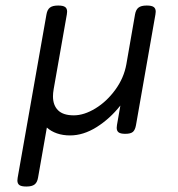

<svg xmlns="http://www.w3.org/2000/svg" viewBox="-20 -476 640 690"><path d="M539.6 -434.1Q539.6 -432.1 538.6 -424.3L468.8 -26.9Q465.8 -9.3 457.8 -2.2Q449.7 4.9 430.7 4.9H429.7Q413.6 4.9 406.5 -0.2Q399.4 -5.4 399.4 -16.6Q399.4 -19 400.4 -26.9L412.6 -96.7Q374.5 -48.8 326.9 -19Q279.3 10.7 231.9 10.7Q206.1 10.7 184.8 3.4Q163.6 -3.9 148.4 -17.6L116.7 162.6Q113.8 179.7 104.2 187Q94.7 194.3 75.2 194.3H74.2Q57.1 194.3 49.8 189.2Q42.5 184.1 42.5 172.4Q42.5 170.4 43.5 162.6L147 -424.3Q149.9 -441.4 159.4 -448.7Q168.9 -456.1 188.5 -456.1H189.5Q206.5 -456.1 213.9 -450.9Q221.2 -445.8 221.2 -434.1Q221.2 -432.1 220.2 -424.3L172.9 -155.8Q170.4 -141.1 170.4 -129.9Q170.4 -97.7 188.7 -79.6Q207 -61.5 245.1 -61.5Q282.2 -61.5 323 -86.4Q363.8 -111.3 394.5 -153.6Q425.3 -195.8 434.1 -245.1L465.3 -424.3Q468.3 -441.4 477.8 -448.7Q487.3 -456.1 506.8 -456.1H507.8Q524.9 -456.1 532.2 -450.9Q539.6 -445.8 539.6 -434.1Z"/></svg>

Font: Courier Prime Sans
Style: Italic
Weight: 400
Italic angle: -10°
Designer: Alan Dague-Greene
Foundry: Quote-Unquote Apps
Version: Version 3.020